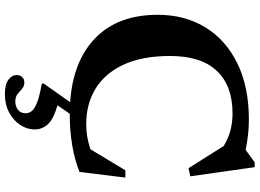

<svg xmlns="http://www.w3.org/2000/svg" viewBox="-152 -594 1010 746"><g transform="rotate(90 353.0 -221.0)"><path d="M345.5 265Q308 265 289.8 251.2Q271.5 237.5 271.5 219.5Q271.5 207 279 198.2Q286.5 189.5 300.5 189.5Q315 189.5 324.8 198.2Q334.5 207 345.5 215.8Q356.5 224.5 373.5 224.5Q393.5 224.5 406.8 214Q420 203.5 420 184.5Q420 171 411 160Q402 149 377.2 139.5Q352.5 130 304.5 121.5V114.5L377 11.5Q216.5 0.5 127 -87.2Q37.5 -175 37.5 -329Q37.5 -434.5 86.5 -514.2Q135.5 -594 226.8 -638.5Q318 -683 444 -683Q472 -683 499.5 -680.2Q527 -677.5 562.5 -670.5L610.5 -705.5H629.5L665 -455.5L633.5 -448.5L547 -585.5Q514.5 -604.5 484 -612Q453.5 -619.5 420.5 -619.5Q313 -619.5 255.2 -558.2Q197.5 -497 197.5 -377Q197.5 -268 231.5 -195.5Q265.5 -123 325 -87Q384.5 -51 461.5 -51Q487 -51 510.2 -54.8Q533.5 -58.5 560 -67.5L641.5 -203H670L648 -25Q602.5 -6.5 545.8 3.2Q489 13 424 13Q423 13 422 13L389 60.5Q444 76.5 463.5 98.8Q483 121 483 149Q483 179 465.5 205.5Q448 232 417 248.5Q386 265 345.5 265Z"/></g></svg>

Font: Newsreader 16pt
Style: Bold
Weight: 700
Designer: Hugues Gentile
Foundry: Production Type
Version: Version 1.003; ttfautohint (v1.8.3)